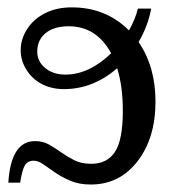

<svg xmlns="http://www.w3.org/2000/svg" viewBox="-20 -491 484 516"><path d="M224.1 4.9Q192.4 4.9 169.2 -5.1Q146 -15.1 128.4 -27.1Q110.8 -39.1 96.9 -49.1Q83 -59.1 70.8 -59.1Q53.7 -59.1 46.4 -45.9Q39.1 -32.7 34.2 0H2.4Q9.3 -111.8 74.2 -111.8Q95.7 -111.8 112.1 -102.3Q128.4 -92.8 144.8 -81.3Q161.1 -69.8 179.9 -60.3Q198.7 -50.8 225.1 -50.8Q268.1 -50.8 289.1 -83Q310.1 -115.2 310.1 -192.9Q310.1 -259.3 294.9 -307.6Q230 -251.5 151.9 -251.5Q118.7 -251.5 92.5 -265.1Q66.4 -278.8 51 -303.5Q35.6 -328.1 35.6 -356Q35.6 -386.2 53.2 -413.3Q70.8 -440.4 101.6 -455.8Q132.3 -471.2 172.9 -471.2Q264.6 -471.2 326.7 -409.2Q343.8 -439.9 350.6 -467.8H386.2Q378.4 -422.9 352.5 -377.9Q397.9 -311.5 397.9 -218.3Q397.9 -120.1 349.6 -57.6Q301.3 4.9 224.1 4.9ZM164.6 -420.4Q125 -420.4 102.5 -401.9Q80.1 -383.3 80.1 -352.5Q80.1 -325.7 101.6 -308.1Q123 -290.5 155.8 -290.5Q218.8 -290.5 278.8 -347.7Q239.3 -420.4 164.6 -420.4Z"/></svg>

Font: Liberation Serif
Style: Regular
Weight: 400
Designer: Steve Matteson
Foundry: Ascender Corporation
Version: Version 2.1.5